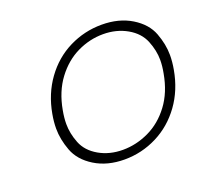

<svg xmlns="http://www.w3.org/2000/svg" viewBox="-102 -669 848 796"><g transform="rotate(-20 322.5 -271.0)"><path d="M320 8Q244 8 189 -26Q134 -60 115 -111Q96 -162 96 -209Q96 -239 102 -272Q117 -356 163 -419.5Q209 -483 276.5 -516.5Q344 -550 420 -550Q496 -550 551 -516.5Q606 -483 625 -432.5Q644 -382 644 -335Q644 -305 638 -272Q623 -187 577 -123.5Q531 -60 463.5 -26Q396 8 320 8ZM327 -32Q386 -32 442 -58.5Q498 -85 538.5 -139Q579 -193 593 -272Q599 -303 599 -330Q599 -371 581.5 -414.5Q564 -458 517.5 -484.5Q471 -511 412 -511Q353 -511 298 -484.5Q243 -458 202.5 -404Q162 -350 148 -272Q142 -240 142 -213Q142 -171 159 -128Q176 -85 222 -58.5Q268 -32 327 -32Z"/></g></svg>

Font: Fz Poppins ExtLt
Style: Italic
Weight: 200
Italic angle: -10°
Designer: Ninad Kale (Devanagari), Jonny Pinhorn (Latin)
Foundry: Indian Type Foundry
Version: Vit hóa bi Vntype.Com & FontZin.Com